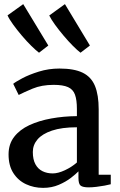

<svg xmlns="http://www.w3.org/2000/svg" viewBox="-20 -899 579 930"><path d="M189 11Q144 11 106 -6.8Q68 -24.5 44.8 -60.5Q21.5 -96.5 21.5 -151Q21.5 -201 48.5 -236Q75.5 -271 122.2 -292.8Q169 -314.5 228.5 -325.2Q288 -336 352.5 -336.5V-371Q352.5 -415 343.2 -440.5Q334 -466 309.5 -477Q285 -488 240 -488Q182 -488 138.2 -469.8Q94.5 -451.5 70.5 -439L44 -493Q54.5 -502 87.8 -519.8Q121 -537.5 168.2 -552.2Q215.5 -567 268 -567Q339 -567 380.5 -546.8Q422 -526.5 440 -482.8Q458 -439 458 -369.5V-52.5H516.5V-6.5Q505.5 -3.5 486.8 0Q468 3.5 447.2 6Q426.5 8.5 409.5 8.5Q382 8.5 371 0.5Q360 -7.5 360 -37.5V-69Q347.5 -56 323.2 -37.2Q299 -18.5 264.8 -3.8Q230.5 11 189 11ZM235.5 -59Q261.5 -59 294.5 -74.5Q327.5 -90 352.5 -112V-282.5Q279.5 -282.5 232 -266.5Q184.5 -250.5 161.8 -223.8Q139 -197 139 -163Q139 -126.5 151.5 -103.5Q164 -80.5 185.8 -69.8Q207.5 -59 235.5 -59ZM168.5 -644Q154 -655 131.5 -677Q109 -699 85.8 -726.5Q62.5 -754 43.5 -780.2Q24.5 -806.5 16.5 -824.5L92.5 -879L214 -678.5L169.5 -644ZM369.5 -644Q355 -655 333.2 -676.8Q311.5 -698.5 288.5 -725.8Q265.5 -753 246.5 -779.2Q227.5 -805.5 218.5 -824L294.5 -879L415.5 -678.5L370.5 -644Z"/></svg>

Font: Merriweather Medium
Style: Regular
Weight: 500
Version: Version 2.100